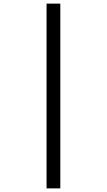

<svg xmlns="http://www.w3.org/2000/svg" viewBox="-20 -830 590 1060"><path d="M237 210V-810H313V210Z"/></svg>

Font: M PLUS Code Latin SemiExpanded
Style: Regular
Weight: 400
Width: 6
Designer: Coji Morishita
Foundry: UNDERFOREST DESIGN
Version: Version 1.002; ttfautohint (v1.8.3)